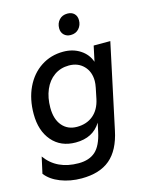

<svg xmlns="http://www.w3.org/2000/svg" viewBox="-150 -869 920 1182"><g transform="rotate(-15 310.5 -278.5)"><path d="M-6 133 17 29Q88 128 227 128Q295 128 334.5 92.5Q374 57 392 -27L404 -83Q353 0 243 0Q148 0 92.5 -64.5Q37 -129 37 -236Q37 -331 72 -404.5Q107 -478 169.5 -519Q232 -560 311 -560Q373 -560 419 -530Q465 -500 482 -450L503 -548H609L494 -9Q469 111 402.5 167Q336 223 221 223Q148 223 87 199Q26 175 -6 133ZM275 -91Q337 -91 378.5 -125.5Q420 -160 434 -225L448 -293Q453 -318 453 -336Q453 -395 417 -432Q381 -469 323 -469Q270 -469 229.5 -440.5Q189 -412 167.5 -361.5Q146 -311 146 -247Q146 -174 181 -132.5Q216 -91 275 -91ZM325 -705Q325 -737 344.5 -758.5Q364 -780 397 -780Q424 -780 440 -764.5Q456 -749 456 -722Q456 -691 436.5 -669Q417 -647 384 -647Q358 -647 341.5 -663Q325 -679 325 -705Z"/></g></svg>

Font: Application Medium
Style: Italic
Weight: 500
Italic angle: -12°
Designer: Wei Huang
Foundry: Wei Huang
Version: Version 0.012